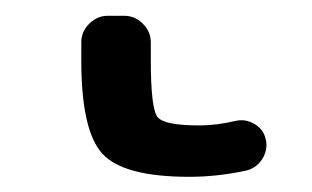

<svg xmlns="http://www.w3.org/2000/svg" viewBox="-20 4 403 248"><path d="M174.8 82Q174.8 144.5 183.6 155.3Q192.4 166 237.3 166Q259.8 166 284.2 160.2Q296.9 157.2 308.6 164.1Q320.3 170.9 323.2 183.6Q324.2 187.5 324.2 191.4Q324.2 201.2 318.4 210Q310.5 221.7 296.9 224.6Q259.8 232.4 224.6 232.4Q139.6 232.4 112.3 202.6Q85 172.9 85 82V58.6Q85 44.9 95.2 34.7Q105.5 24.4 119.1 24.4H140.6Q154.3 24.4 164.6 34.7Q174.8 44.9 174.8 58.6Z"/></svg>

Font: Gen Jyuu GothicL Regular
Style: Regular
Weight: 400
Designer: [Source Han Sans]
Ryoko NISHIZUKA  (kana & ideographs); Paul D. Hunt (Latin, Greek & Cyrillic); Wenlong ZHANG  (bopomofo
Version: Version 1.002.20150607